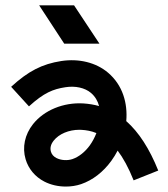

<svg xmlns="http://www.w3.org/2000/svg" viewBox="-20 -697 634 724"><path d="M355 -532.3 259.2 -677H127.6L222.2 -532.3ZM456.1 -240.2C462 -308.2 442.5 -376.3 387.3 -423C342.1 -461.3 277.8 -477 211.2 -466.9C138.5 -455.5 87.1 -429.1 22 -369.7L89.2 -295.9C146.1 -347.7 180.2 -360.9 226.7 -368.1C264 -374 300.1 -366 322.8 -346.8C339 -333.1 348.7 -315.9 353.6 -297.1C334.7 -302.4 314.8 -305.7 294.2 -307C219.4 -311.4 146.4 -281.7 104.5 -228.9C73.4 -189.7 63.2 -141.4 76.6 -96.4C87.4 -60.1 112.4 -30.3 147.2 -12.3C171.4 0.2 199.8 6.5 228.3 6.5C248 6.5 267.8 3.5 286 -2.7C329.6 -17.7 369 -48.1 399.8 -90.5C408.6 -102.6 416.6 -115.6 423.6 -129.1C444.1 -102 464.3 -65.7 483.9 -16.9L576.7 -53.9C543.7 -136.2 503.8 -198.1 456.3 -240.1ZM319 -149.2C300.6 -123.9 277.4 -105.5 253.6 -97.3C234.4 -90.6 210 -92.3 192.9 -101.1C182 -106.7 175.3 -114.4 172.1 -124.8C168 -138.9 171.4 -152.9 182.5 -166.8C202.5 -192.1 239.7 -207.6 279 -207.6C282 -207.6 285 -207.6 288 -207.3C305.2 -206.3 323.9 -203.3 343.5 -195.2C336.8 -177.8 328.1 -162 318.9 -149.2Z"/></svg>

Font: Diatome Awesome Semibold
Style: Regular
Weight: 400
Designer: 15.100.17
Foundry: 15.100.17
Version: Version 1.005;Fontself Maker 3.5.8